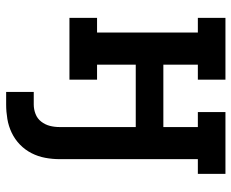

<svg xmlns="http://www.w3.org/2000/svg" viewBox="-86 -474 771 640"><g transform="rotate(90 300.0 -154.5)"><path d="M329 211H287V119H329Q345 119 360.5 113Q376 107 386 94Q396 81 400 65.5Q404 50 404 33V-221H196V-92H246V0H40V-92H89V-428H40V-520H246V-428H196V-313H404V-428H354V-520H560V-428H511V33Q511 57 506.5 81Q502 105 491 126.5Q480 148 462.5 165Q445 182 423 192.5Q401 203 377 207Q353 211 329 211Z"/></g></svg>

Font: Iosevka Etoile Semibold
Style: Regular
Weight: 600
Designer: Belleve Invis
Foundry: Belleve Invis
Version: Version 22.1.2; ttfautohint (v1.8.4)